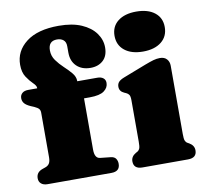

<svg xmlns="http://www.w3.org/2000/svg" viewBox="-81 -822 975 911"><g transform="rotate(-10 407.0 -367.0)"><path d="M317 -124Q317 -82 343 -79.5L394 -74Q411 -72 418 -61.5Q425 -51 425 -37Q425 0 383.5 0H76Q56.5 0 45.5 -9.5Q34.5 -19 34.5 -35.5Q34.5 -65 65.5 -75.5L77 -79.5Q91.5 -84 98.2 -94.2Q105 -104.5 105 -124.5V-339.5Q105 -350.5 99.5 -357.5Q94 -364.5 77.5 -372L62 -378.5Q40.5 -388 32 -398.5Q23.5 -409 23.5 -423Q23.5 -438 33.8 -447.2Q44 -456.5 63.5 -456.5H106.5V-459Q106.5 -469.5 91.2 -484Q76 -498.5 61 -521.2Q46 -544 46 -580Q46 -646 101 -688.5Q156 -731 258 -731Q323 -731 367.2 -711.8Q411.5 -692.5 434.5 -660.8Q457.5 -629 457.5 -592Q457.5 -551 434 -529.5Q410.5 -508 373.5 -508Q331.5 -508 306.5 -532.2Q281.5 -556.5 281.5 -597.5V-628.5Q281.5 -649 269.5 -658.8Q257.5 -668.5 239 -668.5Q197 -668.5 197 -623Q197 -596 212.5 -574.5Q228 -553 248.2 -534.2Q268.5 -515.5 284 -497Q299.5 -478.5 299.5 -458V-456.5H396Q414 -456.5 424.5 -448.2Q435 -440 435 -425Q435 -402 414 -386.5Q393 -371 344.5 -371H317ZM632 -541Q576 -541 543.5 -567Q511 -593 511 -638Q511 -682.5 543.5 -708Q576 -733.5 632 -733.5Q688 -733.5 720.5 -708Q753 -682.5 753 -638Q753 -593 720.5 -567Q688 -541 632 -541ZM749 -452V-123.5Q749 -100.5 752.2 -91.8Q755.5 -83 763 -78.5L772 -73.5Q795 -60 795 -36.5Q795 0 752.5 0H533.5Q491 0 491 -36.5Q491 -60 514.5 -73.5L523.5 -78.5Q530.5 -83 533.8 -91.8Q537 -100.5 537 -123.5V-322.5Q537 -342 532.2 -349.2Q527.5 -356.5 518.5 -360.5L509.5 -364.5Q487 -374.5 487 -396.5Q487 -410.5 495 -419.5Q503 -428.5 522.5 -436L631 -478Q657.5 -488 673.2 -492.5Q689 -497 704.5 -497Q726 -497 737.5 -484.2Q749 -471.5 749 -452Z"/></g></svg>

Font: Fraunces 9pt Soft Black
Style: Regular
Weight: 900
Version: Version 1.000;[b76b70a41]